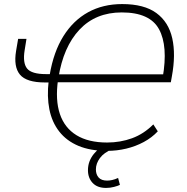

<svg xmlns="http://www.w3.org/2000/svg" viewBox="-20 -733 916 943"><path d="M506 8Q424 8 365.5 -16.5Q307 -41 271 -87Q235 -133 222.5 -196Q210 -259 219 -335L233 -328H201Q110 -328 78 -366.5Q46 -405 59 -483L69 -542H110L101 -486Q91 -424 113 -396.5Q135 -369 206 -369H232L224 -365Q243 -478 291.5 -555.5Q340 -633 413 -673Q486 -713 580 -713Q688 -713 748 -669Q808 -625 826 -545Q844 -465 824 -357L819 -329H258L265 -341Q251 -242 274 -173.5Q297 -105 355.5 -69Q414 -33 506 -33Q571 -33 628.5 -54Q686 -75 733 -122L755 -88Q726 -57 686 -35.5Q646 -14 600 -3Q554 8 506 8ZM578 -672Q450 -672 370.5 -587.5Q291 -503 267 -351L264 -368H793L779 -352Q806 -507 761 -589.5Q716 -672 578 -672ZM501 190Q458 190 435 165.5Q412 141 412 103Q412 59 440.5 23.5Q469 -12 513 -31L531 0Q491 16 471 43Q451 70 451 99Q451 124 464.5 139Q478 154 506 154Q518 154 531.5 151Q545 148 560 141L569 175Q559 180 540 185Q521 190 501 190Z"/></svg>

Font: Mulish ExtraLight
Style: Italic
Weight: 200
Italic angle: -9°
Designer: Vernon Adams
Foundry: Vernon Adams
Version: Version 3.603